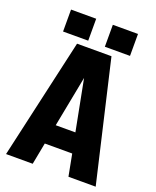

<svg xmlns="http://www.w3.org/2000/svg" viewBox="-145 -870 774 954"><g transform="rotate(20 241.5 -392.5)"><path d="M335 0 313 -115H168L146 0H5L149 -636H331L479 0ZM188 -219H292L240 -488ZM196 -785V-669H63V-785ZM417 -785V-669H284V-785Z"/></g></svg>

Font: Teko Semibold
Style: Regular
Weight: 600
Designer: Manushi Parikh, Jonny Pinhorn
Foundry: Indian Type Foundry
Version: Version 1.105;PS 1.0;hotconv 1.0.78;makeotf.lib2.5.61930; tt